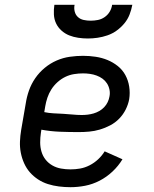

<svg xmlns="http://www.w3.org/2000/svg" viewBox="-20 -770 640 798"><path d="M273 8Q249 8 225 5Q201 2 179 -5Q157 -12 138 -24.5Q119 -37 104.5 -53.5Q90 -70 80.5 -91Q71 -112 66.5 -135Q62 -158 63 -182Q64 -206 68 -230L87 -340Q91 -367 100.5 -394Q110 -421 126.5 -445Q143 -469 166 -488Q189 -507 215.5 -518.5Q242 -530 270 -534Q298 -538 325 -538Q352 -538 378 -534Q404 -530 427 -520.5Q450 -511 469.5 -495.5Q489 -480 501 -458Q513 -436 517 -410Q521 -384 517 -358Q513 -336 502.5 -315Q492 -294 475.5 -277Q459 -260 438 -249Q417 -238 395 -231.5Q373 -225 351 -223Q329 -221 307 -221Q268 -221 229 -222.5Q190 -224 152 -231L150 -218Q147 -198 147 -178Q147 -158 152.5 -139.5Q158 -121 169.5 -106.5Q181 -92 197.5 -82.5Q214 -73 233.5 -69.5Q253 -66 273 -66Q293 -66 313 -69.5Q333 -73 352.5 -83Q372 -93 388 -108Q404 -123 415 -141L489 -108Q472 -80 447.5 -57Q423 -34 394 -19Q365 -4 334 2Q303 8 273 8ZM320 -292Q332 -292 344.5 -293.5Q357 -295 369 -298.5Q381 -302 392.5 -308.5Q404 -315 413 -324.5Q422 -334 427.5 -345.5Q433 -357 435 -369Q438 -383 435 -397.5Q432 -412 424.5 -423.5Q417 -435 406 -443Q395 -451 381.5 -456Q368 -461 353.5 -463Q339 -465 325 -465Q307 -465 288 -462Q269 -459 251.5 -450.5Q234 -442 219 -428.5Q204 -415 193.5 -398.5Q183 -382 177 -364Q171 -346 168 -328L164 -304Q183 -300 202.5 -299Q222 -298 242 -297Q262 -296 281.5 -294Q301 -292 320 -292ZM345 -610Q325 -610 305 -613Q285 -616 267.5 -623Q250 -630 235.5 -643Q221 -656 213 -673Q205 -690 204 -710Q203 -730 206 -750H290Q287 -736 290.5 -722Q294 -708 304 -699Q314 -690 328 -687Q342 -684 357 -684Q372 -684 387 -687Q402 -690 415 -699Q428 -708 436 -721.5Q444 -735 446 -750H530Q526 -729 518.5 -709.5Q511 -690 497 -673Q483 -656 465 -643Q447 -630 426.5 -623Q406 -616 385.5 -613Q365 -610 345 -610Z"/></svg>

Font: Iosevka Curly Slab Extended
Style: Italic
Weight: 400
Width: 7
Italic angle: -9°
Monospace: yes
Designer: Belleve Invis
Foundry: Belleve Invis
Version: Version 11.1.0; ttfautohint (v1.8.3)